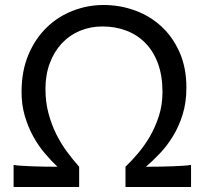

<svg xmlns="http://www.w3.org/2000/svg" viewBox="-20 -745 828 765"><path d="M480 -80.6Q502.9 -102.5 528.8 -132.8Q554.7 -163.1 576.7 -200.4Q598.6 -237.8 613 -282.5Q627.4 -327.1 627.4 -378.4Q627.4 -442.9 609.4 -491.9Q591.3 -541 559.1 -573.7Q526.9 -606.4 483.2 -623Q439.5 -639.6 388.2 -639.6Q339.8 -639.6 298.1 -622.1Q256.3 -604.5 226.1 -572Q195.8 -539.6 178.5 -493.4Q161.1 -447.3 161.1 -390.6Q161.1 -338.4 173.1 -293.7Q185.1 -249 204.1 -210.7Q223.1 -172.4 247.1 -140.1Q271 -107.9 295.4 -80.6V0H34.2V-87.9Q44.4 -85.9 62.7 -84.7Q81.1 -83.5 104.2 -82.5Q127.4 -81.5 154.3 -81.1Q181.2 -80.6 209 -80.6Q184.1 -104 158.4 -134.3Q132.8 -164.6 112.3 -201.7Q91.8 -238.8 78.9 -283Q65.9 -327.1 65.9 -378.4Q65.9 -461.9 93 -526.4Q120.1 -590.8 165.5 -635Q210.9 -679.2 270 -702.1Q329.1 -725.1 393.1 -725.1Q457.5 -725.1 517.1 -703.6Q576.7 -682.1 622.3 -640.4Q668 -598.6 695.3 -537.1Q722.7 -475.6 722.7 -395.5Q722.7 -337.4 708 -289.8Q693.4 -242.2 669.9 -203.6Q646.5 -165 617.9 -134.8Q589.4 -104.5 561.5 -80.6Q589.8 -80.6 617.7 -81.1Q645.5 -81.5 669.2 -82.5Q692.9 -83.5 711.7 -84.7Q730.5 -85.9 741.2 -87.9V0H480Z"/></svg>

Font: Andika New Basic
Style: Regular
Weight: 400
Designer: Victor Gaultney, Annie Olsen, Julie Remington, Don Collingsworth, Eric Hays
Foundry: SIL International
Version: Version 5.500